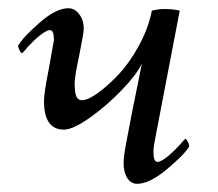

<svg xmlns="http://www.w3.org/2000/svg" viewBox="-20 -445 534 471"><path d="M163.1 -241.2Q163.1 -220.7 166.7 -210Q170.4 -199.2 181.6 -199.2Q195.3 -199.2 220 -216.8Q244.6 -234.4 271.2 -262.7Q297.9 -291 321 -333.5Q344.2 -376 352.5 -418.9Q369.6 -422.9 382.8 -422.9Q405.3 -422.9 420.9 -418.9L360.4 -103.5Q356.4 -84 356.4 -72.3Q356.4 -47.9 366.2 -47.9Q371.1 -47.9 378.2 -52Q385.3 -56.2 392.3 -62Q399.4 -67.9 407 -75.2Q414.6 -82.5 419.9 -88.4Q425.3 -94.2 429.7 -99.6L434.6 -104.5Q437 -104.5 440.7 -97.4Q444.3 -90.3 444.3 -85.9Q432.1 -65.4 389.4 -29.8Q346.7 5.9 316.4 5.9Q301.3 5.9 292.2 -8.3Q283.2 -22.5 283.2 -44.9Q283.2 -61 290 -96.7Q299.3 -148.4 328.1 -289.1Q315.4 -262.2 278.3 -223.6Q241.2 -185.1 200 -156Q158.7 -127 136.7 -127Q87.9 -127 87.9 -197.3Q87.9 -216.8 99.6 -275.4Q112.3 -345.2 112.3 -346.7Q112.3 -371.1 102.5 -371.1Q97.7 -371.1 90.6 -366.9Q83.5 -362.8 76.4 -356.9Q69.3 -351.1 61.8 -343.8Q54.2 -336.4 48.8 -330.6Q43.5 -324.7 39.1 -319.3L34.2 -314.5Q31.7 -314.5 28.1 -321.5Q24.4 -328.6 24.4 -333Q37.1 -354.5 77.4 -389.6Q117.7 -424.8 147.5 -424.8Q163.1 -424.8 174.3 -410.2Q185.5 -395.5 185.5 -374Q185.5 -365.2 174.8 -311.5Q163.1 -256.8 163.1 -241.2Z"/></svg>

Font: Crimson
Style: Italic
Weight: 400
Italic angle: -11°
Version: Version 0.8